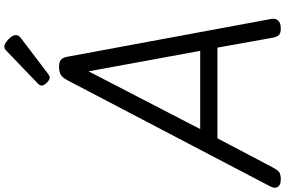

<svg xmlns="http://www.w3.org/2000/svg" viewBox="-253 -1073 1323 891"><g transform="rotate(-90 408.5 -627.5)"><path d="M21 14Q-5 14 -13.5 0Q-22 -14 -11 -35L481 -975Q493 -998 506.5 -1006.5Q520 -1015 544 -1015Q566 -1015 577 -1006Q588 -997 592 -969L766 -31Q770 -11 759 1.5Q748 14 722 14Q700 14 691.5 5.5Q683 -3 679 -23L633 -280H212L78 -25Q65 -1 55 6.5Q45 14 21 14ZM255 -360H618L523 -878ZM495 -1058Q484 -1058 470.5 -1071.5Q457 -1085 457 -1095Q457 -1099 458.5 -1103Q460 -1107 466 -1113L617 -1258Q622 -1263 626.5 -1266Q631 -1269 637 -1269Q647 -1269 659.5 -1260Q672 -1251 681.5 -1239Q691 -1227 691 -1216Q691 -1209 688.5 -1204Q686 -1199 676 -1191L514 -1068Q508 -1064 503.5 -1061Q499 -1058 495 -1058Z"/></g></svg>

Font: Playwrite ZA
Style: Regular
Weight: 400
Designer: Veronika Burian, José Scaglione
Foundry: TypeTogether
Version: Version 1.002